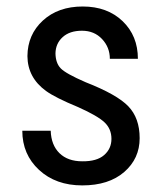

<svg xmlns="http://www.w3.org/2000/svg" viewBox="-20 -558 496 588"><path d="M219.2 -230Q149.4 -258.8 121.1 -279.3Q64.5 -320.3 64 -386.2Q64.5 -452.1 111.3 -495.1Q158.2 -538.1 233.4 -538.1Q308.6 -538.1 355.5 -493.2Q402.3 -448.2 402.3 -377.9H316.4Q316.4 -413.1 292.5 -438.5Q268.6 -463.9 231 -463.9Q193.4 -463.9 171.9 -444.3Q150.4 -424.8 149.9 -394.5Q150.4 -364.7 166 -348.6Q181.6 -332.5 242.2 -306.2Q338.4 -268.6 373 -232.4Q407.7 -196.3 407.7 -134.8Q407.7 -72.3 360.4 -31.2Q313 9.8 231.9 9.8Q150.9 9.8 99.6 -37.6Q48.3 -85 48.3 -157.7H135.3Q136.7 -113.8 162.1 -88.9Q187.5 -64 231.9 -64Q276.4 -63.5 298.8 -83Q321.3 -102.5 321.3 -132.8Q321.3 -163.1 300.3 -183.1Q279.3 -203.1 219.2 -230Z"/></svg>

Font: RobotoCondensed-Regular
Style: Regular
Weight: 400
Designer: Google
Version: Version 2.001201; 2014